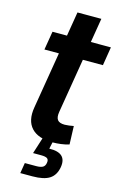

<svg xmlns="http://www.w3.org/2000/svg" viewBox="-132 -733 632 994"><g transform="rotate(15 184.0 -236.0)"><path d="M368.2 -545.9 352.1 -446.3H244.6L196.3 -154.3Q191.4 -124.5 201.7 -110.8Q211.9 -97.2 240.7 -97.2Q249.5 -97.2 264.2 -99.1Q278.8 -101.1 288.1 -103L291.5 -4.9Q270 1.5 247.6 4.4Q225.1 7.3 204.1 7.3Q125.5 7.3 89.6 -31.7Q53.7 -70.8 65.9 -143.1L116.2 -446.3H38.6L55.2 -545.9H132.8L154.3 -675.8H282.2L260.7 -545.9ZM83.5 204.1 92.8 147.9H153.3Q177.7 147.9 189.2 140.9Q200.7 133.8 203.1 117.2Q206.1 100.6 197.3 93.8Q188.5 86.9 163.6 86.9H120.6L155.3 -22H208.5L205.1 0L195.8 43Q291.5 40.5 278.3 120.1Q270.5 164.6 240 184.3Q209.5 204.1 148.9 204.1Z"/></g></svg>

Font: Inter Semi Bold
Style: Italic
Weight: 600
Italic angle: -9.39999°
Designer: Rasmus Andersson
Foundry: rsms
Version: Version 4.000;git-3c8e0fc